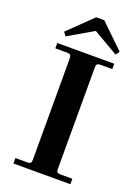

<svg xmlns="http://www.w3.org/2000/svg" viewBox="-170 -993 779 1066"><g transform="rotate(20 220.0 -460.0)"><path d="M51.8 0V-32.2H122.1Q135.7 -32.2 140.9 -37.4Q146 -42.5 146 -56.2V-655.8Q146 -669.4 140.9 -674.8Q135.7 -680.2 122.1 -680.2H51.8V-711.9H388.2V-680.2H317.9Q304.2 -680.2 299.1 -674.8Q293.9 -669.4 293.9 -655.8V-56.2Q293.9 -42.5 299.1 -37.4Q304.2 -32.2 317.9 -32.2H388.2V0ZM82 -762.2 65.9 -784.2 206.1 -919.9H253.9L394 -784.2L377.9 -762.2L230 -848.1Z"/></g></svg>

Font: Flanker Steampunk
Style: Bold
Weight: 700
Designer: Alexey Kryukov, Leonardo Di Lena
Foundry: Alexey Kryukov, Leonardo Di Lena
Version: 1.210